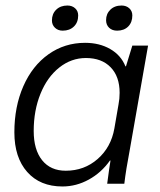

<svg xmlns="http://www.w3.org/2000/svg" viewBox="-20 -665 578 695"><path d="M32 -186Q32 -279 64.5 -353Q97 -427 155.5 -468.5Q214 -510 288 -510Q340 -510 379 -487.5Q418 -465 434 -425H436L459 -500H516L450 -124Q436 -51 430 0H368Q376 -61 380 -84H378Q347 -40 301.5 -15Q256 10 206 10Q125 10 78.5 -42.5Q32 -95 32 -186ZM394 -200 409 -287Q413 -307 413 -329Q413 -388 380.5 -421.5Q348 -455 291 -455Q238 -455 194.5 -420.5Q151 -386 126.5 -325.5Q102 -265 102 -191Q102 -123 132.5 -85Q163 -47 218 -47Q285 -47 333.5 -89.5Q382 -132 394 -200ZM168 -591Q168 -615 183.5 -630Q199 -645 224 -645Q241 -645 252 -635Q263 -625 263 -609Q263 -584 247.5 -569Q232 -554 207 -554Q190 -554 179 -564.5Q168 -575 168 -591ZM364 -592Q364 -615 379.5 -630Q395 -645 420 -645Q437 -645 448 -635Q459 -625 459 -609Q459 -584 444 -569Q429 -554 404 -554Q386 -554 375 -564.5Q364 -575 364 -592Z"/></svg>

Font: Sarabun Light
Style: Italic
Weight: 300
Italic angle: -10°
Designer: Suppakit Chalermlarp | Katatrad Co.,Ltd.
Foundry: Cadson Demak Co.,Ltd.
Version: Version 1.000; ttfautohint (v1.6)